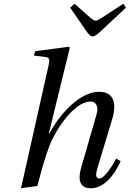

<svg xmlns="http://www.w3.org/2000/svg" viewBox="-20 -991 691 1023"><path d="M354 -950 443 -821C452 -809 462 -797 473 -797C485 -797 498 -808 513 -821L651 -950L637 -971L522 -896C510 -888 497 -881 490 -881C481 -881 472 -888 462 -896L377 -971ZM92 12 179 0C206 -102 221 -157 246 -220C276 -298 375 -450 462 -450C494 -450 506 -421 494 -380L412 -96C393 -30 407 12 464 12C533 12 589 -56 623 -132L599 -146C581 -111 537 -40 509 -40C489 -40 489 -63 499 -95L578 -357C602 -436 589 -502 508 -502C413 -502 307 -399 243 -279H240L352 -737L347 -742L167 -718L161 -695L218 -688C243 -685 247 -678 238 -639Z"/></svg>

Font: Heuristica
Style: Italic
Weight: 400
Italic angle: -13°
Version: Version 1.0.1